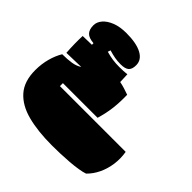

<svg xmlns="http://www.w3.org/2000/svg" viewBox="-227 -938 1367 1367"><g transform="rotate(45 456.0 -254.5)"><path d="M90 -323Q84 -408 87 -490L178 -492V-508Q128 -512 107.5 -533.5Q87 -555 87 -598Q87 -631 112 -660Q137 -689 183 -707Q229 -725 293 -725Q394 -725 449 -695.5Q504 -666 504 -612Q504 -572 485 -555Q466 -538 420 -538Q389 -538 361 -543Q333 -548 300 -558L293 -537Q328 -527 359 -522.5Q390 -518 427 -518Q450 -518 468.5 -519Q487 -520 505 -522Q507 -487 508 -447Q534 -442 558 -434.5Q582 -427 607 -418Q609 -348 602 -286Q595 -224 574 -153H225V-123H887Q897 -64 889 -6.5Q881 51 857.5 100.5Q834 150 797 186Q774 194 737 200Q700 206 656 209.5Q612 213 566.5 214.5Q521 216 482 216Q341 216 237.5 189Q134 162 77 97.5Q20 33 20 -79Q20 -141 35 -196.5Q50 -252 76 -295Q128 -295 168 -301.5Q208 -308 236 -327Q199 -326 162.5 -325Q126 -324 90 -323Z"/></g></svg>

Font: Oi
Style: Regular
Weight: 400
Designer: Kostas Bartsokas, Mohamad Dakak
Foundry: Foundry5
Version: Version 4.000